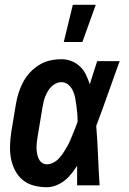

<svg xmlns="http://www.w3.org/2000/svg" viewBox="-20 -776 540 804"><path d="M176 8Q148 8 121.5 1Q95 -6 75 -22.5Q55 -39 43 -62.5Q31 -86 26 -112.5Q21 -139 22 -166.5Q23 -194 27 -222L47 -342Q51 -366 58.5 -389Q66 -412 77.5 -433.5Q89 -455 106.5 -473.5Q124 -492 145.5 -505Q167 -518 190.5 -523Q214 -528 238 -528Q260 -528 280 -520Q300 -512 315.5 -497Q331 -482 340 -463Q349 -444 356 -423Q364 -448 371.5 -472Q379 -496 387 -520H481Q456 -452 432.5 -384.5Q409 -317 383 -249Q388 -187 390.5 -124.5Q393 -62 397 0H303Q303 -20 303 -40.5Q303 -61 303 -82Q292 -65 279 -48.5Q266 -32 250 -19.5Q234 -7 214.5 0.5Q195 8 176 8ZM176 -88Q190 -88 203.5 -95Q217 -102 227 -113Q237 -124 245 -136Q253 -148 260.5 -161Q268 -174 273.5 -187Q279 -200 284.5 -213.5Q290 -227 295.5 -240.5Q301 -254 305 -267Q305 -284 303.5 -300.5Q302 -317 300 -333Q298 -349 295 -365Q292 -381 285.5 -395.5Q279 -410 266.5 -421Q254 -432 237 -432Q226 -432 215 -427Q204 -422 195 -413Q186 -404 180 -393.5Q174 -383 169.5 -372Q165 -361 162.5 -349.5Q160 -338 158 -327L138 -207Q136 -195 134.5 -182.5Q133 -170 133 -158Q133 -146 135 -134.5Q137 -123 141.5 -112.5Q146 -102 155 -95Q164 -88 176 -88ZM247 -600 285 -756H381L325 -600Z"/></svg>

Font: Iosevka Curly Slab
Style: Bold Italic
Weight: 700
Italic angle: -9°
Monospace: yes
Designer: Belleve Invis
Foundry: Belleve Invis
Version: Version 22.1.2; ttfautohint (v1.8.4)